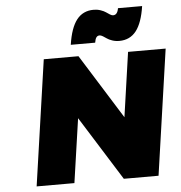

<svg xmlns="http://www.w3.org/2000/svg" viewBox="-61 -1009 1005 1068"><g transform="rotate(-5 441.0 -475.5)"><path d="M100.1 0 201.2 -701.2H395L620.1 -340.8L671.9 -701.2H881.8L780.8 0H586.9L362.8 -357.9L311 0ZM357.9 -768.1Q371.6 -861.8 406.5 -906.5Q441.4 -951.2 501 -951.2Q522 -951.2 540.3 -944.8Q558.6 -938.5 568.8 -931.2Q579.1 -923.8 589.4 -917.5Q599.6 -911.1 606.9 -911.1Q631.3 -911.1 637.2 -948.2H772Q758.3 -855.5 723.4 -810.8Q688.5 -766.1 628.9 -766.1Q607.4 -766.1 589.1 -772.5Q570.8 -778.8 560.8 -786.1Q550.8 -793.5 540 -799.8Q529.3 -806.2 522 -806.2Q510.3 -806.2 503.7 -797.1Q497.1 -788.1 494.1 -768.1Z"/></g></svg>

Font: Trueno Black
Style: Italic
Weight: 900
Designer: Julieta Ulanovsky
Foundry: Julieta Ulanovsky
Version: Version 3.001b | FøM Fix